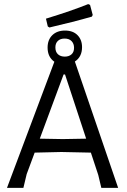

<svg xmlns="http://www.w3.org/2000/svg" viewBox="-20 -916 618 936"><path d="M213 -787 204 -825Q331 -864 410 -896L419 -892L432 -843L428 -835Q338 -809 221 -782ZM556 0H474L459 -63L423 -172L279 -175L149 -172L110 -67L94 0H14L245 -615Q212 -638 212 -684Q212 -722 235 -744.5Q258 -767 297 -767Q336 -767 358 -744.5Q380 -722 380 -686Q380 -639 345 -616ZM250 -685Q250 -663 262.5 -651.5Q275 -640 296 -640Q316 -640 328.5 -651Q341 -662 341 -683Q341 -703 329 -715.5Q317 -728 295 -728Q274 -728 262 -716.5Q250 -705 250 -685ZM400 -240 297 -553H290L174 -240L286 -238Z"/></svg>

Font: Alegreya Sans
Style: Regular
Weight: 400
Designer: Juan Pablo del Peral
Foundry: Huerta Tipografica
Version: Version 2.008; ttfautohint (v1.6)